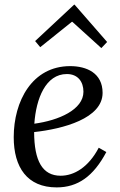

<svg xmlns="http://www.w3.org/2000/svg" viewBox="-20 -796 517 827"><path d="M441.4 -615.2 301.3 -775.9H299.3L131.3 -619.1L153.3 -592.8L289.6 -702.1H291.5L416.5 -588.9ZM405.3 -159.7C361.3 -75.7 299.3 -39.1 241.2 -39.1C162.6 -39.1 127.4 -103 127 -227.1C251.5 -240.7 421.9 -285.6 421.9 -396C421.9 -481.4 353 -511.2 282.2 -511.2C118.2 -511.2 39.1 -359.9 39.1 -205.1C39.1 -75.2 97.2 11.2 224.1 11.2C314.9 11.2 382.3 -36.1 438 -141.1ZM268.1 -477.1C315.9 -477.1 339.4 -443.4 339.4 -400.9C339.4 -323.7 232.9 -277.3 127.9 -263.2C135.3 -370.6 176.3 -477.1 268.1 -477.1Z"/></svg>

Font: Lora Italic
Style: Regular
Weight: 400
Italic angle: -3°
Designer: Olga Karpushina, Alexei Vanyashin
Foundry: Cyreal
Version: Version 1.011;PS 001.011;hotconv 1.0.70;makeotf.lib2.5.58329